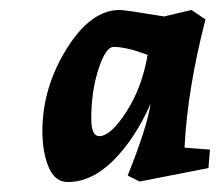

<svg xmlns="http://www.w3.org/2000/svg" viewBox="-20 -802 441 385"><path d="M220 -782Q231 -782 309 -769L364 -782L392 -763Q356 -624 350 -506L401 -502L398 -465L260 -438L236 -450Q275 -547 282 -594Q251 -524 207.5 -480.5Q164 -437 116 -437Q90 -437 77.5 -467Q65 -497 65 -539Q65 -626 113.5 -704Q162 -782 220 -782ZM179 -529Q202 -529 233.5 -578Q265 -627 276 -692Q233 -708 208 -708Q192 -708 177.5 -663.5Q163 -619 163 -564Q163 -529 179 -529Z"/></svg>

Font: Andada
Style: Bold Italic
Weight: 700
Italic angle: -8.29999°
Designer: Carolina Giovagnoli
Foundry: Carolina Giovagnoli
Version: Version 1.003